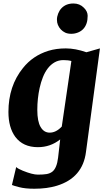

<svg xmlns="http://www.w3.org/2000/svg" viewBox="-20 -851 635 1123"><path d="M262.7 -553.7Q309.1 -567.9 365 -567.9Q420.9 -567.9 485.4 -545.4L564.5 -567.9L482.9 37.6Q463.9 189 312.5 235.4Q255.4 252.9 180.7 252.9Q127 252.9 92 243.7Q57.1 234.4 49.8 231L74.7 126Q85 136.2 113.3 147.5Q169.9 170.4 201.4 170.4Q232.9 170.4 252 167.2Q271 164.1 285.2 153.8Q312.5 133.3 319.8 70.8L332 -35.6Q274.9 9.8 201.7 9.8Q114.7 9.8 69.3 -50.8Q29.3 -105.5 29.3 -196.3Q29.3 -348.1 114.3 -453.1Q171.9 -525.4 262.7 -553.7ZM397.5 -494.1Q378.9 -499.5 350.8 -499.5Q322.8 -499.5 299.8 -486.6Q276.9 -473.6 259.8 -451.4Q242.7 -429.2 231 -399.7Q219.2 -370.1 211.9 -336.9Q198.2 -274.9 198.2 -208Q198.2 -141.1 217.5 -108.2Q236.8 -75.2 270.5 -75.2Q308.1 -75.2 341.3 -110.8ZM361.3 -660.2Q332 -674.3 318.8 -705.1Q313 -718.8 313 -736.1Q313 -753.4 320.1 -771.5Q327.1 -789.6 339.4 -802.7Q365.7 -830.6 409.7 -830.6Q446.3 -830.6 470.7 -805.7Q492.7 -784.2 492.7 -758.5Q492.7 -732.9 486.3 -714.4Q480 -695.8 467.8 -682.4Q455.6 -668.9 436.8 -661.1Q418 -653.3 397 -653.3Q376 -653.3 361.3 -660.2Z"/></svg>

Font: Merriweather
Style: Heavy Italic
Weight: 900
Italic angle: -7°
Designer: Eben Sorkin
Foundry: Eben Sorkin
Version: Version 1.001